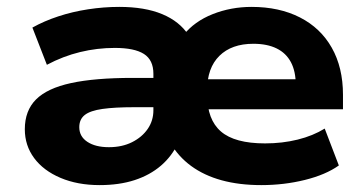

<svg xmlns="http://www.w3.org/2000/svg" viewBox="-20 -526 1053 557"><path d="M269 11Q205 11 155.5 -10Q106 -31 79 -67.5Q52 -104 52 -151Q52 -205 84.5 -237.5Q117 -270 186 -285Q255 -300 365 -300H447V-215H369Q313 -215 277.5 -210Q242 -205 226 -192.5Q210 -180 210 -157Q210 -130 233.5 -114.5Q257 -99 296 -99Q334 -99 363 -113.5Q392 -128 408.5 -152Q425 -176 425 -206V-312Q425 -352 397.5 -369.5Q370 -387 313 -387Q262 -387 212.5 -375Q163 -363 116 -338L74 -446Q108 -465 149 -478.5Q190 -492 235.5 -499Q281 -506 326 -506Q400 -506 450.5 -485Q501 -464 527 -424H512Q544 -464 597 -485Q650 -506 710 -506Q790 -506 850 -475.5Q910 -445 942.5 -387.5Q975 -330 975 -251V-209H558V-296H857L838 -280Q838 -319 824 -345.5Q810 -372 782.5 -385.5Q755 -399 715 -399Q652 -399 616.5 -364Q581 -329 581 -265V-251Q581 -179 621 -144.5Q661 -110 749 -110Q799 -110 843.5 -121Q888 -132 922 -153L963 -46Q925 -19 864.5 -4Q804 11 738 11Q674 11 623 -3Q572 -17 534.5 -44.5Q497 -72 474 -112H497Q479 -73 447 -45.5Q415 -18 370.5 -3.5Q326 11 269 11Z"/></svg>

Font: Nunito Sans 10pt SemiExpanded ExtraBold
Style: Regular
Weight: 800
Width: 6
Designer: Vernon Adams
Foundry: Vernon Adams
Version: Version 3.101;gftools[0.9.27]